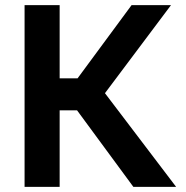

<svg xmlns="http://www.w3.org/2000/svg" viewBox="-20 -730 728 750"><path d="M76 0V-710H213V-424H283L494 -710H648L390 -366L668 0H501L281 -299H213V0Z"/></svg>

Font: Raleway
Style: Bold
Weight: 700
Designer: Matt McInerney, Pablo Impallari, Rodrigo Fuenzalida
Foundry: Matt McInerney, Pablo Impallari, Rodrigo Fuenzalida
Version: Version 4.026